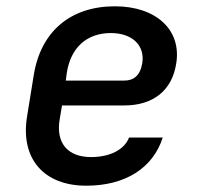

<svg xmlns="http://www.w3.org/2000/svg" viewBox="-20 -580 640 610"><path d="M254 10C378 10 466 -46 497 -143H390C375 -104 329 -81 269 -81C195 -81 156 -126 170 -203L177 -245H375C466 -245 527 -292 540 -379C557 -486 475 -560 345 -560C204 -560 109 -480 87 -340L66 -210C44 -75 120 10 254 10ZM189 -324 192 -347C204 -428 255 -475 332 -475C400 -475 441 -436 432 -379C425 -339 404 -324 375 -324Z"/></svg>

Font: JetBrains Mono SemiBold
Style: Italic
Weight: 472
Italic angle: -9°
Monospace: yes
Designer: Philipp Nurullin, Konstantin Bulenkov
Foundry: JetBrains
Version: Version 2.305